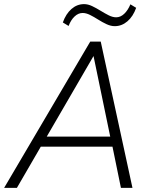

<svg xmlns="http://www.w3.org/2000/svg" viewBox="-43 -912 731 932"><path d="M-23 0 395 -710H446L600 0H544L503 -200H155L39 0ZM184 -249H492L411 -640ZM514 -785Q495 -785 474.5 -794.5Q454 -804 433.5 -817Q413 -830 394 -839.5Q375 -849 358 -849Q337 -849 319 -832Q301 -815 290 -786L262 -803Q277 -845 304 -868.5Q331 -892 365 -892Q384 -892 404 -882.5Q424 -873 445 -860Q466 -847 485 -837.5Q504 -828 521 -828Q542 -828 560 -845Q578 -862 590 -891L618 -874Q603 -832 575.5 -808.5Q548 -785 514 -785Z"/></svg>

Font: Livvic Light
Style: Italic
Weight: 300
Italic angle: -10°
Designer: Jacques Le Bailly, Baron von Fonthausen
Version: Version 1.001; ttfautohint (v1.8.2)